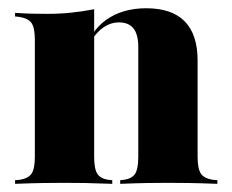

<svg xmlns="http://www.w3.org/2000/svg" viewBox="-20 -450 568 470"><path d="M137.9 -2.4Q112.9 -2.4 85.9 -2Q58.9 -1.6 16.9 0V-8.9L26.6 -9.7Q49.2 -12.9 57.3 -25Q65.3 -37.1 65.3 -66.1V-209.7H210.5V-66.1Q210.5 -36.3 218.5 -24.2Q226.6 -12.1 246.8 -9.7L254.8 -8.9V0Q213.7 -1.6 188.3 -2Q162.9 -2.4 137.9 -2.4ZM65.3 -209.7V-352.4Q65.3 -381.5 57.3 -393.5Q49.2 -405.6 25 -408.9L16.9 -409.7V-418.5Q41.1 -416.9 59.7 -416.5Q78.2 -416.1 96.8 -416.1Q126.6 -416.1 154 -419Q181.5 -421.8 210.5 -427.4V-418.5V-209.7ZM318.5 -209.7V-334.7Q318.5 -365.3 306.9 -380.2Q295.2 -395.2 271 -395.2Q245.2 -395.2 223 -374.6Q200.8 -354 182.3 -306.5L179 -309.7Q200.8 -374.2 240.7 -402Q280.6 -429.8 337.9 -429.8Q400.8 -429.8 432.3 -397.6Q463.7 -365.3 463.7 -302.4V-209.7ZM391.1 -2.4Q366.9 -2.4 340.7 -2Q314.5 -1.6 274.2 0V-8.9L281.5 -9.7Q302.4 -12.1 310.5 -24.2Q318.5 -36.3 318.5 -66.1V-209.7H463.7V-66.1Q463.7 -37.1 471.8 -25Q479.8 -12.9 502.4 -9.7L512.1 -8.9V0Q470.2 -1.6 443.5 -2Q416.9 -2.4 391.1 -2.4Z"/></svg>

Font: Playfair 144pt SemiCondensed Black
Style: Regular
Weight: 900
Width: 4
Designer: Claus Eggers Sørensen
Foundry: Claus Eggers Sørensen
Version: Version 2.203